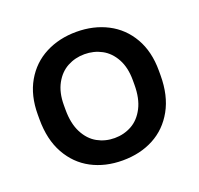

<svg xmlns="http://www.w3.org/2000/svg" viewBox="-102 -653 804 775"><g transform="rotate(-20 300.0 -265.0)"><path d="M40 -260V-280Q40 -362 74 -421Q108 -480 167 -510.5Q226 -541 300 -541Q374 -541 433 -510.5Q492 -480 526 -421Q560 -362 560 -280V-260Q560 -173 526 -112Q492 -51 433.5 -20Q375 11 300 11Q225 11 166.5 -20Q108 -51 74 -112Q40 -173 40 -260ZM448 -260V-280Q448 -334 427.5 -371.5Q407 -409 373.5 -427Q340 -445 300 -445Q260 -445 226.5 -427Q193 -409 172.5 -371.5Q152 -334 152 -280V-260Q152 -201 172.5 -161.5Q193 -122 226.5 -103.5Q260 -85 300 -85Q340 -85 373.5 -103.5Q407 -122 427.5 -161.5Q448 -201 448 -260Z"/></g></svg>

Font: .
Style: 
Weight: 500
Designer: A.Korolkova, Vitaly Kuzmin
Foundry: ParaType Ltd
Version: Version 1.000; Glyphs 3.2, build 3192.0